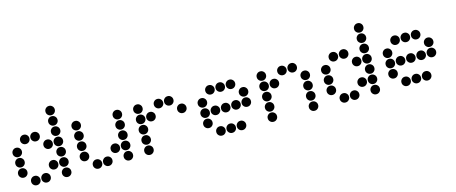

<svg xmlns="http://www.w3.org/2000/svg" viewBox="-42 -1251 4284 1803"><g transform="rotate(-15 2100.0 -350.0)"><path d="M449 -695Q431 -695 418 -682Q405 -669 405 -651V-649Q405 -631 418 -618Q431 -605 449 -605H451Q469 -605 482 -618Q495 -631 495 -649V-651Q495 -669 482 -682Q469 -695 451 -695ZM449 -595Q431 -595 418 -582Q405 -569 405 -551V-549Q405 -531 418 -518Q431 -505 449 -505H451Q469 -505 482 -518Q495 -531 495 -549V-551Q495 -569 482 -582Q469 -595 451 -595ZM149 -495Q131 -495 118 -482Q105 -469 105 -451V-449Q105 -431 118 -418Q131 -405 149 -405H151Q169 -405 182 -418Q195 -431 195 -449V-451Q195 -469 182 -482Q169 -495 151 -495ZM249 -495Q231 -495 218 -482Q205 -469 205 -451V-449Q205 -431 218 -418Q231 -405 249 -405H251Q269 -405 282 -418Q295 -431 295 -449V-451Q295 -469 282 -482Q269 -495 251 -495ZM449 -495Q431 -495 418 -482Q405 -469 405 -451V-449Q405 -431 418 -418Q431 -405 449 -405H451Q469 -405 482 -418Q495 -431 495 -449V-451Q495 -469 482 -482Q469 -495 451 -495ZM49 -395Q31 -395 18 -382Q5 -369 5 -351V-349Q5 -331 18 -318Q31 -305 49 -305H51Q69 -305 82 -318Q95 -331 95 -349V-351Q95 -369 82 -382Q69 -395 51 -395ZM349 -395Q331 -395 318 -382Q305 -369 305 -351V-349Q305 -331 318 -318Q331 -305 349 -305H351Q369 -305 382 -318Q395 -331 395 -349V-351Q395 -369 382 -382Q369 -395 351 -395ZM449 -395Q431 -395 418 -382Q405 -369 405 -351V-349Q405 -331 418 -318Q431 -305 449 -305H451Q469 -305 482 -318Q495 -331 495 -349V-351Q495 -369 482 -382Q469 -395 451 -395ZM49 -295Q31 -295 18 -282Q5 -269 5 -251V-249Q5 -231 18 -218Q31 -205 49 -205H51Q69 -205 82 -218Q95 -231 95 -249V-251Q95 -269 82 -282Q69 -295 51 -295ZM449 -295Q431 -295 418 -282Q405 -269 405 -251V-249Q405 -231 418 -218Q431 -205 449 -205H451Q469 -205 482 -218Q495 -231 495 -249V-251Q495 -269 482 -282Q469 -295 451 -295ZM49 -195Q31 -195 18 -182Q5 -169 5 -151V-149Q5 -131 18 -118Q31 -105 49 -105H51Q69 -105 82 -118Q95 -131 95 -149V-151Q95 -169 82 -182Q69 -195 51 -195ZM349 -195Q331 -195 318 -182Q305 -169 305 -151V-149Q305 -131 318 -118Q331 -105 349 -105H351Q369 -105 382 -118Q395 -131 395 -149V-151Q395 -169 382 -182Q369 -195 351 -195ZM449 -195Q431 -195 418 -182Q405 -169 405 -151V-149Q405 -131 418 -118Q431 -105 449 -105H451Q469 -105 482 -118Q495 -131 495 -149V-151Q495 -169 482 -182Q469 -195 451 -195ZM149 -95Q131 -95 118 -82Q105 -69 105 -51V-49Q105 -31 118 -18Q131 -5 149 -5H151Q169 -5 182 -18Q195 -31 195 -49V-51Q195 -69 182 -82Q169 -95 151 -95ZM249 -95Q231 -95 218 -82Q205 -69 205 -51V-49Q205 -31 218 -18Q231 -5 249 -5H251Q269 -5 282 -18Q295 -31 295 -49V-51Q295 -69 282 -82Q269 -95 251 -95ZM449 -95Q431 -95 418 -82Q405 -69 405 -51V-49Q405 -31 418 -18Q431 -5 449 -5H451Q469 -5 482 -18Q495 -31 495 -49V-51Q495 -69 482 -82Q469 -95 451 -95Z M649 -495Q631 -495 618 -482Q605 -469 605 -451V-449Q605 -431 618 -418Q631 -405 649 -405H651Q669 -405 682 -418Q695 -431 695 -449V-451Q695 -469 682 -482Q669 -495 651 -495ZM1049 -495Q1031 -495 1018 -482Q1005 -469 1005 -451V-449Q1005 -431 1018 -418Q1031 -405 1049 -405H1051Q1069 -405 1082 -418Q1095 -431 1095 -449V-451Q1095 -469 1082 -482Q1069 -495 1051 -495ZM649 -395Q631 -395 618 -382Q605 -369 605 -351V-349Q605 -331 618 -318Q631 -305 649 -305H651Q669 -305 682 -318Q695 -331 695 -349V-351Q695 -369 682 -382Q669 -395 651 -395ZM1049 -395Q1031 -395 1018 -382Q1005 -369 1005 -351V-349Q1005 -331 1018 -318Q1031 -305 1049 -305H1051Q1069 -305 1082 -318Q1095 -331 1095 -349V-351Q1095 -369 1082 -382Q1069 -395 1051 -395ZM649 -295Q631 -295 618 -282Q605 -269 605 -251V-249Q605 -231 618 -218Q631 -205 649 -205H651Q669 -205 682 -218Q695 -231 695 -249V-251Q695 -269 682 -282Q669 -295 651 -295ZM1049 -295Q1031 -295 1018 -282Q1005 -269 1005 -251V-249Q1005 -231 1018 -218Q1031 -205 1049 -205H1051Q1069 -205 1082 -218Q1095 -231 1095 -249V-251Q1095 -269 1082 -282Q1069 -295 1051 -295ZM649 -195Q631 -195 618 -182Q605 -169 605 -151V-149Q605 -131 618 -118Q631 -105 649 -105H651Q669 -105 682 -118Q695 -131 695 -149V-151Q695 -169 682 -182Q669 -195 651 -195ZM949 -195Q931 -195 918 -182Q905 -169 905 -151V-149Q905 -131 918 -118Q931 -105 949 -105H951Q969 -105 982 -118Q995 -131 995 -149V-151Q995 -169 982 -182Q969 -195 951 -195ZM1049 -195Q1031 -195 1018 -182Q1005 -169 1005 -151V-149Q1005 -131 1018 -118Q1031 -105 1049 -105H1051Q1069 -105 1082 -118Q1095 -131 1095 -149V-151Q1095 -169 1082 -182Q1069 -195 1051 -195ZM749 -95Q731 -95 718 -82Q705 -69 705 -51V-49Q705 -31 718 -18Q731 -5 749 -5H751Q769 -5 782 -18Q795 -31 795 -49V-51Q795 -69 782 -82Q769 -95 751 -95ZM849 -95Q831 -95 818 -82Q805 -69 805 -51V-49Q805 -31 818 -18Q831 -5 849 -5H851Q869 -5 882 -18Q895 -31 895 -49V-51Q895 -69 882 -82Q869 -95 851 -95ZM1049 -95Q1031 -95 1018 -82Q1005 -69 1005 -51V-49Q1005 -31 1018 -18Q1031 -5 1049 -5H1051Q1069 -5 1082 -18Q1095 -31 1095 -49V-51Q1095 -69 1082 -82Q1069 -95 1051 -95Z M1249 -495Q1231 -495 1218 -482Q1205 -469 1205 -451V-449Q1205 -431 1218 -418Q1231 -405 1249 -405H1251Q1269 -405 1282 -418Q1295 -431 1295 -449V-451Q1295 -469 1282 -482Q1269 -495 1251 -495ZM1449 -495Q1431 -495 1418 -482Q1405 -469 1405 -451V-449Q1405 -431 1418 -418Q1431 -405 1449 -405H1451Q1469 -405 1482 -418Q1495 -431 1495 -449V-451Q1495 -469 1482 -482Q1469 -495 1451 -495ZM1549 -495Q1531 -495 1518 -482Q1505 -469 1505 -451V-449Q1505 -431 1518 -418Q1531 -405 1549 -405H1551Q1569 -405 1582 -418Q1595 -431 1595 -449V-451Q1595 -469 1582 -482Q1569 -495 1551 -495ZM1249 -395Q1231 -395 1218 -382Q1205 -369 1205 -351V-349Q1205 -331 1218 -318Q1231 -305 1249 -305H1251Q1269 -305 1282 -318Q1295 -331 1295 -349V-351Q1295 -369 1282 -382Q1269 -395 1251 -395ZM1349 -395Q1331 -395 1318 -382Q1305 -369 1305 -351V-349Q1305 -331 1318 -318Q1331 -305 1349 -305H1351Q1369 -305 1382 -318Q1395 -331 1395 -349V-351Q1395 -369 1382 -382Q1369 -395 1351 -395ZM1649 -395Q1631 -395 1618 -382Q1605 -369 1605 -351V-349Q1605 -331 1618 -318Q1631 -305 1649 -305H1651Q1669 -305 1682 -318Q1695 -331 1695 -349V-351Q1695 -369 1682 -382Q1669 -395 1651 -395ZM1249 -295Q1231 -295 1218 -282Q1205 -269 1205 -251V-249Q1205 -231 1218 -218Q1231 -205 1249 -205H1251Q1269 -205 1282 -218Q1295 -231 1295 -249V-251Q1295 -269 1282 -282Q1269 -295 1251 -295ZM1249 -195Q1231 -195 1218 -182Q1205 -169 1205 -151V-149Q1205 -131 1218 -118Q1231 -105 1249 -105H1251Q1269 -105 1282 -118Q1295 -131 1295 -149V-151Q1295 -169 1282 -182Q1269 -195 1251 -195ZM1249 -95Q1231 -95 1218 -82Q1205 -69 1205 -51V-49Q1205 -31 1218 -18Q1231 -5 1249 -5H1251Q1269 -5 1282 -18Q1295 -31 1295 -49V-51Q1295 -69 1282 -82Q1269 -95 1251 -95Z M1949 -495Q1931 -495 1918 -482Q1905 -469 1905 -451V-449Q1905 -431 1918 -418Q1931 -405 1949 -405H1951Q1969 -405 1982 -418Q1995 -431 1995 -449V-451Q1995 -469 1982 -482Q1969 -495 1951 -495ZM2049 -495Q2031 -495 2018 -482Q2005 -469 2005 -451V-449Q2005 -431 2018 -418Q2031 -405 2049 -405H2051Q2069 -405 2082 -418Q2095 -431 2095 -449V-451Q2095 -469 2082 -482Q2069 -495 2051 -495ZM2149 -495Q2131 -495 2118 -482Q2105 -469 2105 -451V-449Q2105 -431 2118 -418Q2131 -405 2149 -405H2151Q2169 -405 2182 -418Q2195 -431 2195 -449V-451Q2195 -469 2182 -482Q2169 -495 2151 -495ZM1849 -395Q1831 -395 1818 -382Q1805 -369 1805 -351V-349Q1805 -331 1818 -318Q1831 -305 1849 -305H1851Q1869 -305 1882 -318Q1895 -331 1895 -349V-351Q1895 -369 1882 -382Q1869 -395 1851 -395ZM2249 -395Q2231 -395 2218 -382Q2205 -369 2205 -351V-349Q2205 -331 2218 -318Q2231 -305 2249 -305H2251Q2269 -305 2282 -318Q2295 -331 2295 -349V-351Q2295 -369 2282 -382Q2269 -395 2251 -395ZM1849 -295Q1831 -295 1818 -282Q1805 -269 1805 -251V-249Q1805 -231 1818 -218Q1831 -205 1849 -205H1851Q1869 -205 1882 -218Q1895 -231 1895 -249V-251Q1895 -269 1882 -282Q1869 -295 1851 -295ZM1949 -295Q1931 -295 1918 -282Q1905 -269 1905 -251V-249Q1905 -231 1918 -218Q1931 -205 1949 -205H1951Q1969 -205 1982 -218Q1995 -231 1995 -249V-251Q1995 -269 1982 -282Q1969 -295 1951 -295ZM2049 -295Q2031 -295 2018 -282Q2005 -269 2005 -251V-249Q2005 -231 2018 -218Q2031 -205 2049 -205H2051Q2069 -205 2082 -218Q2095 -231 2095 -249V-251Q2095 -269 2082 -282Q2069 -295 2051 -295ZM2149 -295Q2131 -295 2118 -282Q2105 -269 2105 -251V-249Q2105 -231 2118 -218Q2131 -205 2149 -205H2151Q2169 -205 2182 -218Q2195 -231 2195 -249V-251Q2195 -269 2182 -282Q2169 -295 2151 -295ZM2249 -295Q2231 -295 2218 -282Q2205 -269 2205 -251V-249Q2205 -231 2218 -218Q2231 -205 2249 -205H2251Q2269 -205 2282 -218Q2295 -231 2295 -249V-251Q2295 -269 2282 -282Q2269 -295 2251 -295ZM1849 -195Q1831 -195 1818 -182Q1805 -169 1805 -151V-149Q1805 -131 1818 -118Q1831 -105 1849 -105H1851Q1869 -105 1882 -118Q1895 -131 1895 -149V-151Q1895 -169 1882 -182Q1869 -195 1851 -195ZM1949 -95Q1931 -95 1918 -82Q1905 -69 1905 -51V-49Q1905 -31 1918 -18Q1931 -5 1949 -5H1951Q1969 -5 1982 -18Q1995 -31 1995 -49V-51Q1995 -69 1982 -82Q1969 -95 1951 -95ZM2049 -95Q2031 -95 2018 -82Q2005 -69 2005 -51V-49Q2005 -31 2018 -18Q2031 -5 2049 -5H2051Q2069 -5 2082 -18Q2095 -31 2095 -49V-51Q2095 -69 2082 -82Q2069 -95 2051 -95ZM2149 -95Q2131 -95 2118 -82Q2105 -69 2105 -51V-49Q2105 -31 2118 -18Q2131 -5 2149 -5H2151Q2169 -5 2182 -18Q2195 -31 2195 -49V-51Q2195 -69 2182 -82Q2169 -95 2151 -95Z M2449 -495Q2431 -495 2418 -482Q2405 -469 2405 -451V-449Q2405 -431 2418 -418Q2431 -405 2449 -405H2451Q2469 -405 2482 -418Q2495 -431 2495 -449V-451Q2495 -469 2482 -482Q2469 -495 2451 -495ZM2649 -495Q2631 -495 2618 -482Q2605 -469 2605 -451V-449Q2605 -431 2618 -418Q2631 -405 2649 -405H2651Q2669 -405 2682 -418Q2695 -431 2695 -449V-451Q2695 -469 2682 -482Q2669 -495 2651 -495ZM2749 -495Q2731 -495 2718 -482Q2705 -469 2705 -451V-449Q2705 -431 2718 -418Q2731 -405 2749 -405H2751Q2769 -405 2782 -418Q2795 -431 2795 -449V-451Q2795 -469 2782 -482Q2769 -495 2751 -495ZM2449 -395Q2431 -395 2418 -382Q2405 -369 2405 -351V-349Q2405 -331 2418 -318Q2431 -305 2449 -305H2451Q2469 -305 2482 -318Q2495 -331 2495 -349V-351Q2495 -369 2482 -382Q2469 -395 2451 -395ZM2549 -395Q2531 -395 2518 -382Q2505 -369 2505 -351V-349Q2505 -331 2518 -318Q2531 -305 2549 -305H2551Q2569 -305 2582 -318Q2595 -331 2595 -349V-351Q2595 -369 2582 -382Q2569 -395 2551 -395ZM2849 -395Q2831 -395 2818 -382Q2805 -369 2805 -351V-349Q2805 -331 2818 -318Q2831 -305 2849 -305H2851Q2869 -305 2882 -318Q2895 -331 2895 -349V-351Q2895 -369 2882 -382Q2869 -395 2851 -395ZM2449 -295Q2431 -295 2418 -282Q2405 -269 2405 -251V-249Q2405 -231 2418 -218Q2431 -205 2449 -205H2451Q2469 -205 2482 -218Q2495 -231 2495 -249V-251Q2495 -269 2482 -282Q2469 -295 2451 -295ZM2849 -295Q2831 -295 2818 -282Q2805 -269 2805 -251V-249Q2805 -231 2818 -218Q2831 -205 2849 -205H2851Q2869 -205 2882 -218Q2895 -231 2895 -249V-251Q2895 -269 2882 -282Q2869 -295 2851 -295ZM2449 -195Q2431 -195 2418 -182Q2405 -169 2405 -151V-149Q2405 -131 2418 -118Q2431 -105 2449 -105H2451Q2469 -105 2482 -118Q2495 -131 2495 -149V-151Q2495 -169 2482 -182Q2469 -195 2451 -195ZM2849 -195Q2831 -195 2818 -182Q2805 -169 2805 -151V-149Q2805 -131 2818 -118Q2831 -105 2849 -105H2851Q2869 -105 2882 -118Q2895 -131 2895 -149V-151Q2895 -169 2882 -182Q2869 -195 2851 -195ZM2449 -95Q2431 -95 2418 -82Q2405 -69 2405 -51V-49Q2405 -31 2418 -18Q2431 -5 2449 -5H2451Q2469 -5 2482 -18Q2495 -31 2495 -49V-51Q2495 -69 2482 -82Q2469 -95 2451 -95ZM2849 -95Q2831 -95 2818 -82Q2805 -69 2805 -51V-49Q2805 -31 2818 -18Q2831 -5 2849 -5H2851Q2869 -5 2882 -18Q2895 -31 2895 -49V-51Q2895 -69 2882 -82Q2869 -95 2851 -95Z M3449 -695Q3431 -695 3418 -682Q3405 -669 3405 -651V-649Q3405 -631 3418 -618Q3431 -605 3449 -605H3451Q3469 -605 3482 -618Q3495 -631 3495 -649V-651Q3495 -669 3482 -682Q3469 -695 3451 -695ZM3449 -595Q3431 -595 3418 -582Q3405 -569 3405 -551V-549Q3405 -531 3418 -518Q3431 -505 3449 -505H3451Q3469 -505 3482 -518Q3495 -531 3495 -549V-551Q3495 -569 3482 -582Q3469 -595 3451 -595ZM3149 -495Q3131 -495 3118 -482Q3105 -469 3105 -451V-449Q3105 -431 3118 -418Q3131 -405 3149 -405H3151Q3169 -405 3182 -418Q3195 -431 3195 -449V-451Q3195 -469 3182 -482Q3169 -495 3151 -495ZM3249 -495Q3231 -495 3218 -482Q3205 -469 3205 -451V-449Q3205 -431 3218 -418Q3231 -405 3249 -405H3251Q3269 -405 3282 -418Q3295 -431 3295 -449V-451Q3295 -469 3282 -482Q3269 -495 3251 -495ZM3449 -495Q3431 -495 3418 -482Q3405 -469 3405 -451V-449Q3405 -431 3418 -418Q3431 -405 3449 -405H3451Q3469 -405 3482 -418Q3495 -431 3495 -449V-451Q3495 -469 3482 -482Q3469 -495 3451 -495ZM3049 -395Q3031 -395 3018 -382Q3005 -369 3005 -351V-349Q3005 -331 3018 -318Q3031 -305 3049 -305H3051Q3069 -305 3082 -318Q3095 -331 3095 -349V-351Q3095 -369 3082 -382Q3069 -395 3051 -395ZM3349 -395Q3331 -395 3318 -382Q3305 -369 3305 -351V-349Q3305 -331 3318 -318Q3331 -305 3349 -305H3351Q3369 -305 3382 -318Q3395 -331 3395 -349V-351Q3395 -369 3382 -382Q3369 -395 3351 -395ZM3449 -395Q3431 -395 3418 -382Q3405 -369 3405 -351V-349Q3405 -331 3418 -318Q3431 -305 3449 -305H3451Q3469 -305 3482 -318Q3495 -331 3495 -349V-351Q3495 -369 3482 -382Q3469 -395 3451 -395ZM3049 -295Q3031 -295 3018 -282Q3005 -269 3005 -251V-249Q3005 -231 3018 -218Q3031 -205 3049 -205H3051Q3069 -205 3082 -218Q3095 -231 3095 -249V-251Q3095 -269 3082 -282Q3069 -295 3051 -295ZM3449 -295Q3431 -295 3418 -282Q3405 -269 3405 -251V-249Q3405 -231 3418 -218Q3431 -205 3449 -205H3451Q3469 -205 3482 -218Q3495 -231 3495 -249V-251Q3495 -269 3482 -282Q3469 -295 3451 -295ZM3049 -195Q3031 -195 3018 -182Q3005 -169 3005 -151V-149Q3005 -131 3018 -118Q3031 -105 3049 -105H3051Q3069 -105 3082 -118Q3095 -131 3095 -149V-151Q3095 -169 3082 -182Q3069 -195 3051 -195ZM3349 -195Q3331 -195 3318 -182Q3305 -169 3305 -151V-149Q3305 -131 3318 -118Q3331 -105 3349 -105H3351Q3369 -105 3382 -118Q3395 -131 3395 -149V-151Q3395 -169 3382 -182Q3369 -195 3351 -195ZM3449 -195Q3431 -195 3418 -182Q3405 -169 3405 -151V-149Q3405 -131 3418 -118Q3431 -105 3449 -105H3451Q3469 -105 3482 -118Q3495 -131 3495 -149V-151Q3495 -169 3482 -182Q3469 -195 3451 -195ZM3149 -95Q3131 -95 3118 -82Q3105 -69 3105 -51V-49Q3105 -31 3118 -18Q3131 -5 3149 -5H3151Q3169 -5 3182 -18Q3195 -31 3195 -49V-51Q3195 -69 3182 -82Q3169 -95 3151 -95ZM3249 -95Q3231 -95 3218 -82Q3205 -69 3205 -51V-49Q3205 -31 3218 -18Q3231 -5 3249 -5H3251Q3269 -5 3282 -18Q3295 -31 3295 -49V-51Q3295 -69 3282 -82Q3269 -95 3251 -95ZM3449 -95Q3431 -95 3418 -82Q3405 -69 3405 -51V-49Q3405 -31 3418 -18Q3431 -5 3449 -5H3451Q3469 -5 3482 -18Q3495 -31 3495 -49V-51Q3495 -69 3482 -82Q3469 -95 3451 -95Z M3749 -495Q3731 -495 3718 -482Q3705 -469 3705 -451V-449Q3705 -431 3718 -418Q3731 -405 3749 -405H3751Q3769 -405 3782 -418Q3795 -431 3795 -449V-451Q3795 -469 3782 -482Q3769 -495 3751 -495ZM3849 -495Q3831 -495 3818 -482Q3805 -469 3805 -451V-449Q3805 -431 3818 -418Q3831 -405 3849 -405H3851Q3869 -405 3882 -418Q3895 -431 3895 -449V-451Q3895 -469 3882 -482Q3869 -495 3851 -495ZM3949 -495Q3931 -495 3918 -482Q3905 -469 3905 -451V-449Q3905 -431 3918 -418Q3931 -405 3949 -405H3951Q3969 -405 3982 -418Q3995 -431 3995 -449V-451Q3995 -469 3982 -482Q3969 -495 3951 -495ZM3649 -395Q3631 -395 3618 -382Q3605 -369 3605 -351V-349Q3605 -331 3618 -318Q3631 -305 3649 -305H3651Q3669 -305 3682 -318Q3695 -331 3695 -349V-351Q3695 -369 3682 -382Q3669 -395 3651 -395ZM4049 -395Q4031 -395 4018 -382Q4005 -369 4005 -351V-349Q4005 -331 4018 -318Q4031 -305 4049 -305H4051Q4069 -305 4082 -318Q4095 -331 4095 -349V-351Q4095 -369 4082 -382Q4069 -395 4051 -395ZM3649 -295Q3631 -295 3618 -282Q3605 -269 3605 -251V-249Q3605 -231 3618 -218Q3631 -205 3649 -205H3651Q3669 -205 3682 -218Q3695 -231 3695 -249V-251Q3695 -269 3682 -282Q3669 -295 3651 -295ZM3749 -295Q3731 -295 3718 -282Q3705 -269 3705 -251V-249Q3705 -231 3718 -218Q3731 -205 3749 -205H3751Q3769 -205 3782 -218Q3795 -231 3795 -249V-251Q3795 -269 3782 -282Q3769 -295 3751 -295ZM3849 -295Q3831 -295 3818 -282Q3805 -269 3805 -251V-249Q3805 -231 3818 -218Q3831 -205 3849 -205H3851Q3869 -205 3882 -218Q3895 -231 3895 -249V-251Q3895 -269 3882 -282Q3869 -295 3851 -295ZM3949 -295Q3931 -295 3918 -282Q3905 -269 3905 -251V-249Q3905 -231 3918 -218Q3931 -205 3949 -205H3951Q3969 -205 3982 -218Q3995 -231 3995 -249V-251Q3995 -269 3982 -282Q3969 -295 3951 -295ZM4049 -295Q4031 -295 4018 -282Q4005 -269 4005 -251V-249Q4005 -231 4018 -218Q4031 -205 4049 -205H4051Q4069 -205 4082 -218Q4095 -231 4095 -249V-251Q4095 -269 4082 -282Q4069 -295 4051 -295ZM3649 -195Q3631 -195 3618 -182Q3605 -169 3605 -151V-149Q3605 -131 3618 -118Q3631 -105 3649 -105H3651Q3669 -105 3682 -118Q3695 -131 3695 -149V-151Q3695 -169 3682 -182Q3669 -195 3651 -195ZM3749 -95Q3731 -95 3718 -82Q3705 -69 3705 -51V-49Q3705 -31 3718 -18Q3731 -5 3749 -5H3751Q3769 -5 3782 -18Q3795 -31 3795 -49V-51Q3795 -69 3782 -82Q3769 -95 3751 -95ZM3849 -95Q3831 -95 3818 -82Q3805 -69 3805 -51V-49Q3805 -31 3818 -18Q3831 -5 3849 -5H3851Q3869 -5 3882 -18Q3895 -31 3895 -49V-51Q3895 -69 3882 -82Q3869 -95 3851 -95ZM3949 -95Q3931 -95 3918 -82Q3905 -69 3905 -51V-49Q3905 -31 3918 -18Q3931 -5 3949 -5H3951Q3969 -5 3982 -18Q3995 -31 3995 -49V-51Q3995 -69 3982 -82Q3969 -95 3951 -95Z"/></g></svg>

Font: Doto Rounded Black
Style: Regular
Weight: 900
Monospace: yes
Version: Version 1.000